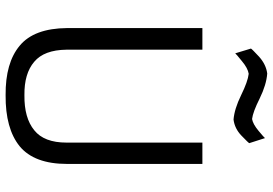

<svg xmlns="http://www.w3.org/2000/svg" viewBox="-164 -799 972 684"><g transform="rotate(90 322.0 -457.0)"><path d="M472 -915Q470 -912 446 -892Q422 -872 404 -869Q379 -872 331 -896Q282 -920 242 -923Q210 -919 182 -894Q155 -869 153 -865L170 -809Q172 -812 198 -833Q223 -854 243 -857Q270 -854 319 -830Q368 -806 406 -803Q438 -807 463 -831Q489 -856 490 -859ZM157 -692H80V-210Q81 -92 143 -41Q204 10 319 9Q438 10 501 -41Q564 -93 564 -210V-692H488V-208Q488 -128 444 -93Q400 -57 319 -58Q242 -57 200 -93Q158 -128 157 -208Z"/></g></svg>

Font: RazerF5
Style: Regular
Weight: 400
Foundry: Razer Inc.
Version: Version 2